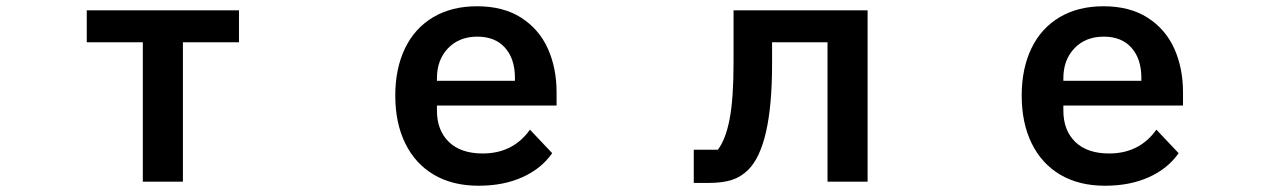

<svg xmlns="http://www.w3.org/2000/svg" viewBox="-20 -580 4040 613"><path d="M564 0H436V-445H257V-547H743V-445H564Z M1242 -275Q1242 -361 1273 -425.5Q1304 -490 1363 -525Q1422 -560 1503 -560Q1587 -560 1644 -523.5Q1701 -487 1729 -425Q1757 -363 1757 -285V-243H1375V-227Q1375 -164 1413 -127Q1451 -90 1521 -90Q1618 -90 1672 -166L1743 -91Q1709 -42 1648.5 -14.5Q1588 13 1508 13Q1425 13 1365.5 -22Q1306 -57 1274 -122Q1242 -187 1242 -275ZM1375 -330V-322H1624V-332Q1624 -392 1592.5 -427.5Q1561 -463 1504 -463Q1446 -463 1410.5 -426Q1375 -389 1375 -330Z M2195 4V-102H2272Q2297 -135 2309.5 -200Q2322 -265 2322 -380V-547H2750V0H2622V-445H2445V-375Q2445 -114 2369 -38Q2346 -15 2316.5 -5.5Q2287 4 2243 4Z M3242 -275Q3242 -361 3273 -425.5Q3304 -490 3363 -525Q3422 -560 3503 -560Q3587 -560 3644 -523.5Q3701 -487 3729 -425Q3757 -363 3757 -285V-243H3375V-227Q3375 -164 3413 -127Q3451 -90 3521 -90Q3618 -90 3672 -166L3743 -91Q3709 -42 3648.5 -14.5Q3588 13 3508 13Q3425 13 3365.5 -22Q3306 -57 3274 -122Q3242 -187 3242 -275ZM3375 -330V-322H3624V-332Q3624 -392 3592.5 -427.5Q3561 -463 3504 -463Q3446 -463 3410.5 -426Q3375 -389 3375 -330Z"/></svg>

Font: IBM Plex Sans JP SemiBold
Style: Regular
Weight: 600
Designer: Mike Abbink; Paul van der Laan; Pieter van Rosmalen; Wujin Sim; Yejin Wi; Jinhee Kim; Boomi Park; Yona Kim; Kichan Ma
Foundry: Sandoll Inc.
Version: Version 1.001